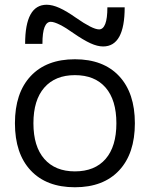

<svg xmlns="http://www.w3.org/2000/svg" viewBox="-20 -780 632 810"><path d="M296 10Q176 10 109.5 -61Q43 -132 43 -260Q43 -388 109.5 -459Q176 -530 296 -530Q416 -530 482.5 -459Q549 -388 549 -260Q549 -132 482.5 -61Q416 10 296 10ZM296 -57Q380 -57 425.5 -109.5Q471 -162 471 -260Q471 -358 425.5 -410.5Q380 -463 296 -463Q213 -463 167 -410.5Q121 -358 121 -260Q121 -162 167 -109.5Q213 -57 296 -57ZM415 -584Q391 -584 361.5 -597.5Q332 -611 290 -640Q258 -663 233 -675.5Q208 -688 194 -688Q177 -688 168 -665.5Q159 -643 159 -595H86Q86 -760 177 -760Q201 -760 231 -746.5Q261 -733 302 -704Q335 -681 359.5 -668.5Q384 -656 398 -656Q415 -656 424 -679Q433 -702 433 -749H506Q506 -584 415 -584Z"/></svg>

Font: M PLUS 1 Thin
Style: Regular
Weight: 400
Version: Version 1.001